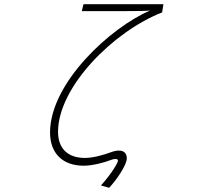

<svg xmlns="http://www.w3.org/2000/svg" viewBox="-20 -779 1040 913"><path d="M460 103 499 114C533 78 583 6 583 -26C583 -48 571 -63 545 -63C538 -63 529 -62 519 -59L510 -56C475 -43 424 -28 384 -28C299 -28 256 -76 256 -152C256 -366 520 -630 751 -720L757 -759H377L369 -726H558C647 -726 673 -727 694 -729C507 -650 218 -385 218 -149C218 -49 279 9 378 9C419 9 477 -6 509 -19C517 -22 524 -23 529 -23C536 -23 541 -21 541 -15C541 -6 513 44 460 103Z"/></svg>

Font: LINE Seed JP_OTF Thin
Style: Regular
Weight: 250
Designer: LY Corporation & Fontrix & Fontworks
Version: Version 1.007